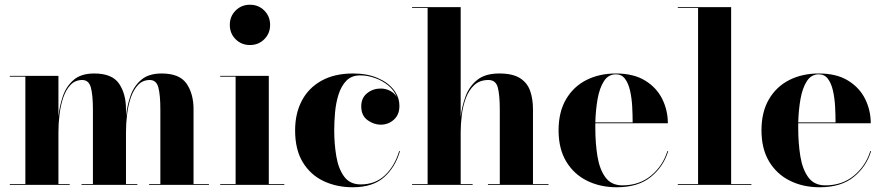

<svg xmlns="http://www.w3.org/2000/svg" viewBox="-20 -780 3728 810"><path d="M21.5 -3.5H87V-456.5H21.5V-460H226.5V-289Q231 -332.5 245.2 -374.2Q259.5 -416 290.8 -443Q322 -470 377.5 -470Q453 -470 482.2 -427.2Q511.5 -384.5 511.5 -319V-290Q516 -333.5 530.2 -375Q544.5 -416.5 575.8 -443.2Q607 -470 662 -470Q737.5 -470 767 -427.2Q796.5 -384.5 796.5 -319V-3.5H861.5V0H609V-3.5H656.5V-317Q656.5 -380 648 -411.2Q639.5 -442.5 612 -442.5Q582.5 -442.5 563 -422.2Q543.5 -402 532.2 -369.2Q521 -336.5 516.2 -298Q511.5 -259.5 511.5 -223V-3.5H559.5V0H324V-3.5H372V-317Q372 -380 363.2 -411.2Q354.5 -442.5 327 -442.5Q297.5 -442.5 278 -422.2Q258.5 -402 247.2 -369.2Q236 -336.5 231.2 -298Q226.5 -259.5 226.5 -223V-3.5H274V0H21.5Z M949.5 -675Q949.5 -711 974 -735.5Q998.5 -760 1034.5 -760Q1070.5 -760 1095 -735.5Q1119.5 -711 1119.5 -675Q1119.5 -639 1095 -614.5Q1070.5 -590 1034.5 -590Q998.5 -590 974 -614.5Q949.5 -639 949.5 -675ZM909 -3.5H974V-456.5H909V-460H1114V-3.5H1179.5V0H909Z M1667.5 -142.5Q1648 -75 1600.5 -32.5Q1553 10 1468 10Q1400 10 1344.8 -16.2Q1289.5 -42.5 1257.2 -95.8Q1225 -149 1225 -230Q1225 -301.5 1253.5 -355.5Q1282 -409.5 1336.8 -439.8Q1391.5 -470 1469.5 -470Q1528 -470 1572 -451.5Q1616 -433 1640.5 -402Q1665 -371 1665 -332.5Q1665 -296 1641.5 -275Q1618 -254 1586 -254Q1557.5 -254 1530.8 -273Q1504 -292 1504 -331.5Q1504 -367 1528.8 -386.8Q1553.5 -406.5 1586 -406.5Q1607 -406.5 1625.2 -397.2Q1643.5 -388 1654 -370.5Q1642.5 -399.5 1617.8 -419.8Q1593 -440 1561.5 -451Q1530 -462 1500 -462Q1463 -462 1441.2 -439.5Q1419.5 -417 1408.2 -381.2Q1397 -345.5 1393.5 -305.5Q1390 -265.5 1390 -230Q1390 -173 1398.8 -120.8Q1407.5 -68.5 1431.8 -35.2Q1456 -2 1502 -2Q1563.5 -2 1604.2 -40.8Q1645 -79.5 1664 -142.5Z M1718.5 -3.5H1784V-746.5H1718.5V-750H1923.5V-287Q1928.5 -331 1944 -373.2Q1959.5 -415.5 1993.2 -442.8Q2027 -470 2086.5 -470Q2142.5 -470 2173.5 -450.5Q2204.5 -431 2216.5 -396.8Q2228.5 -362.5 2228.5 -319V-3.5H2294V0H2038.5V-3.5H2088.5V-317Q2088.5 -380 2080 -411.2Q2071.5 -442.5 2040.5 -442.5Q2004 -442.5 1981 -421.2Q1958 -400 1945.5 -366.5Q1933 -333 1928.2 -295Q1923.5 -257 1923.5 -223V-3.5H1974V0H1718.5Z M2799 -142.5Q2779.5 -77.5 2726 -33.8Q2672.5 10 2582 10Q2511.5 10 2456 -17.8Q2400.5 -45.5 2368.5 -99Q2336.5 -152.5 2336.5 -230Q2336.5 -307.5 2367.8 -361Q2399 -414.5 2453.5 -442.2Q2508 -470 2578.5 -470Q2653 -470 2701.5 -440.2Q2750 -410.5 2773.8 -362.5Q2797.5 -314.5 2797.5 -260H2491.5Q2491.5 -250 2491.5 -240Q2491.5 -175.5 2500.5 -120.5Q2509.5 -65.5 2534.2 -31.8Q2559 2 2606 2Q2677 2 2726.8 -39.2Q2776.5 -80.5 2795.5 -142.5ZM2578.5 -466.5Q2546.5 -466.5 2528 -437.8Q2509.5 -409 2501.2 -362.8Q2493 -316.5 2491.5 -263.5H2649Q2649 -296.5 2647 -331.8Q2645 -367 2638 -397.8Q2631 -428.5 2616.8 -447.5Q2602.5 -466.5 2578.5 -466.5Z M2839.5 -3.5H2925V-746.5H2839.5V-750H3064.5V-3.5H3150V0H2839.5Z M3655 -142.5Q3635.5 -77.5 3582 -33.8Q3528.5 10 3438 10Q3367.5 10 3312 -17.8Q3256.5 -45.5 3224.5 -99Q3192.5 -152.5 3192.5 -230Q3192.5 -307.5 3223.8 -361Q3255 -414.5 3309.5 -442.2Q3364 -470 3434.5 -470Q3509 -470 3557.5 -440.2Q3606 -410.5 3629.8 -362.5Q3653.5 -314.5 3653.5 -260H3347.5Q3347.5 -250 3347.5 -240Q3347.5 -175.5 3356.5 -120.5Q3365.5 -65.5 3390.2 -31.8Q3415 2 3462 2Q3533 2 3582.8 -39.2Q3632.5 -80.5 3651.5 -142.5ZM3434.5 -466.5Q3402.5 -466.5 3384 -437.8Q3365.5 -409 3357.2 -362.8Q3349 -316.5 3347.5 -263.5H3505Q3505 -296.5 3503 -331.8Q3501 -367 3494 -397.8Q3487 -428.5 3472.8 -447.5Q3458.5 -466.5 3434.5 -466.5Z"/></svg>

Font: Bodoni* 48pt
Style: Bold
Weight: 700
Version: Version 2.3